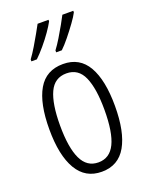

<svg xmlns="http://www.w3.org/2000/svg" viewBox="-146 -841 715 925"><g transform="rotate(-20 212.0 -378.0)"><path d="M380 -267Q380 -134 339 -62Q298 10 213 10Q129 10 86.5 -62.5Q44 -135 44 -268Q44 -401 85 -471.5Q126 -542 213 -542Q298 -542 339 -470.5Q380 -399 380 -267ZM99 -268Q99 -155 126.5 -96.5Q154 -38 213 -38Q271 -38 298.5 -94.5Q326 -151 326 -267Q326 -376 300 -435Q274 -494 213 -494Q152 -494 125.5 -436.5Q99 -379 99 -268ZM348 -758Q339 -740 318 -711Q297 -682 273.5 -653Q250 -624 231 -606H202V-616Q218 -637 235.5 -666Q253 -695 268.5 -722.5Q284 -750 292 -766H348ZM221 -758Q211 -739 191.5 -711Q172 -683 148 -654.5Q124 -626 103 -606H75V-616Q92 -639 109 -667.5Q126 -696 141 -722.5Q156 -749 165 -766H221Z"/></g></svg>

Font: Noto Sans Lao UI ExtCond Light
Style: Regular
Weight: 300
Width: 2
Designer: Monotype Design Team
Foundry: Monotype Imaging Inc.
Version: Version 2.000; ttfautohint (v1.8.4.7-5d5b)